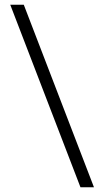

<svg xmlns="http://www.w3.org/2000/svg" viewBox="-20 -731 434 812"><path d="M23.4 -710.9H80.6L377.4 61H320.3Z"/></svg>

Font: Vazir Thin
Style: Thin
Weight: 100
Designer: Saber Rastikerdar
Foundry: Saber Rastikerdar
Version: Version 30.0.0